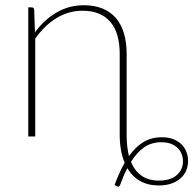

<svg xmlns="http://www.w3.org/2000/svg" viewBox="-20 -521 738 733"><path d="M88 0V-493H100.5Q110 -493 110.5 -483L113.5 -397.5Q148 -445 195.5 -473Q243 -501 300 -501Q341 -501 371.8 -488.2Q402.5 -475.5 422.8 -451.8Q443 -428 453.2 -393.5Q463.5 -359 463.5 -315.5V-4.5Q463.5 40.5 472.5 75Q496.5 40.5 527 21.8Q557.5 3 597.5 3Q622.5 3 641.2 10.2Q660 17.5 672.8 30Q685.5 42.5 691.8 59Q698 75.5 698 93.5Q698 112.5 691 129.5Q684 146.5 670 159.2Q656 172 635 179.5Q614 187 586.5 187Q545 187 515 170Q485 153 466 121Q451.5 149 439 184Q436 190.5 433 191.5Q430 192.5 425 189.5L417.5 185Q435 137.5 456 100.5Q437 55.5 437 -7V-315.5Q437 -354 428.5 -384.5Q420 -415 402.2 -436.2Q384.5 -457.5 358 -468.8Q331.5 -480 295.5 -480Q241.5 -480 195.5 -451.8Q149.5 -423.5 114.5 -373.5V0ZM596 22Q558.5 22 530.5 41.2Q502.5 60.5 480 97Q494.5 132 521 150.2Q547.5 168.5 586.5 168.5Q631 168.5 654.8 147.5Q678.5 126.5 678.5 94.5Q678.5 81 673.8 68Q669 55 659 44.8Q649 34.5 633.2 28.2Q617.5 22 596 22Z"/></svg>

Font: Lato Thin
Style: Regular
Weight: 200
Designer: Lukasz Dziedzic
Foundry: tyPoland Lukasz Dziedzic
Version: Version 2.007; 2014-02-27